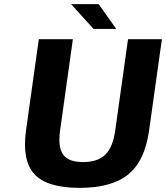

<svg xmlns="http://www.w3.org/2000/svg" viewBox="-20 -890 804 930"><path d="M106 -257.8 168 -700.2H333L271 -257.8Q259.8 -176.8 285.9 -140.9Q312 -105 382.8 -105Q453.6 -105 490.2 -140.9Q526.9 -176.8 538.1 -257.8L600.1 -700.2H764.2L702.1 -257.8Q682.1 -111.8 602.1 -45.9Q522 20 365.2 20Q208.5 20 147.2 -45.9Q85.9 -111.8 106 -257.8ZM543 -750H433.1L324.2 -870.1H458Z"/></svg>

Font: Fivo Sans Modern
Style: Italic
Weight: 700
Designer: Alexander Slobzheninov
Foundry: Alexander Slobzheninov
Version: 1.0